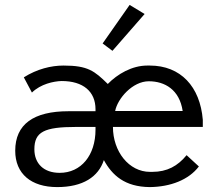

<svg xmlns="http://www.w3.org/2000/svg" viewBox="-20 -752 886 782"><path d="M508 -732 398 -575 438 -545 569 -695ZM580 -485C517 -485 458 -450 419 -410C365 -463 338 -485 239 -485C188 -485 131 -471 77 -437L110 -375C146 -410 198 -421 231 -422C319 -422 369 -379 369 -307V-299H259C117 -299 42 -246 42 -138C42 -44 107 10 213 10C318 10 381 -32 403 -100C437 -38 488 9 590 10C674 9 748 -19 790 -74L740 -120C704 -76 661 -52 600 -52H591C505 -52 440 -135 440 -235H806V-264C795 -399 716 -485 590 -485ZM449 -300C459 -351 520 -421 586 -421C651 -421 711 -387 724 -300ZM369 -235V-224C369 -119 310 -48 223 -48C158 -48 120 -86 120 -144C120 -215 160 -235 290 -235Z"/></svg>

Font: Mint Spirit
Style: Regular
Weight: 400
Designer: HARENDAL Hirwen
Foundry: Arkandis Digital Foundry.
Version: Version 1.004;FFEdit